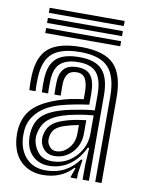

<svg xmlns="http://www.w3.org/2000/svg" viewBox="-87 -826 675 898"><g transform="rotate(10 251.0 -377.0)"><path d="M426.5 0V-404Q426.5 -500.5 386.5 -543.2Q346.5 -586 253.5 -586Q163.2 -586 122 -550.6Q80.8 -515.2 77.5 -434.8Q77 -419.5 76.9 -402.8Q76.8 -386 78.2 -369.2H48.5Q47 -387 46.9 -401.4Q46.8 -415.8 47.5 -436Q51.2 -530.2 99.9 -570.1Q148.5 -610 253.5 -610Q362.5 -610 409.5 -562.2Q456.5 -514.5 456.5 -404V0ZM366.5 0.2V-72L371 -151.5H364.2Q340 -98 296.6 -67.1Q253.2 -36.2 197.8 -36.5Q152.5 -36.8 122.2 -65.1Q92 -93.5 87.8 -142.2Q86.2 -159 87.8 -174.5Q93 -227.5 123.1 -256Q153.2 -284.5 210.5 -301Q229 -306.5 256.8 -312.4Q284.5 -318.2 313.9 -322.9Q343.2 -327.5 366.5 -329V-404Q366.5 -472.8 340.5 -505.4Q314.5 -538 253.5 -538Q196.2 -538 168 -513.2Q139.8 -488.5 137.5 -433.5Q137 -419 136.8 -403Q136.5 -387 137.8 -369.2H108Q106.8 -388.5 106.9 -404.4Q107 -420.2 107.5 -434Q110.2 -501.2 144.6 -531.6Q179 -562 253.5 -562Q330.5 -562 363.5 -524.2Q396.5 -486.5 396.5 -404V0.2ZM178.8 10.5Q116.2 10.5 75.4 -27.5Q34.5 -65.5 28 -137Q26 -160 28 -180Q34.5 -243.5 73 -281.9Q111.5 -320.2 191.2 -346.8Q219 -356 243.9 -361.4Q268.8 -366.8 306.5 -371.5V-404.2Q306.5 -444.8 294.4 -467.4Q282.2 -490 253.5 -490Q224.8 -490 211.6 -473.4Q198.5 -456.8 197.2 -429.5Q197 -424.2 196.8 -406Q196.5 -387.8 197.2 -369.2H167.5Q166.5 -391.5 166.9 -406.9Q167.2 -422.2 167.5 -432.8Q169 -470.2 188.6 -492.1Q208.2 -514 253.5 -514Q298.2 -514 317.4 -486.4Q336.5 -458.8 336.5 -404.2V-350.8Q303.2 -346.5 267.4 -339.6Q231.5 -332.8 201 -324Q134.8 -305 98 -266.5Q61.2 -228 57.8 -177.2Q57.2 -169.8 57.1 -158.8Q57 -147.8 57.8 -139.8Q62.8 -83.2 97 -48Q131.2 -12.8 188.5 -12.8Q238 -12.8 276.9 -33.2Q315.8 -53.8 343.2 -91.5H350L339.8 -22.5V0H310L309.5 -4L324.8 -48H319.2Q266.5 10.5 178.8 10.5ZM209 -60Q255.2 -60 290.4 -82.6Q325.5 -105.2 345.4 -140.8Q365.2 -176.2 365.2 -214.8V-305Q332 -303 289.5 -295Q247 -287 220 -278Q171.2 -261.8 147.6 -236.2Q124 -210.8 117.5 -168.2Q116.8 -163.5 116.9 -155.9Q117 -148.2 117.5 -144.8Q123.2 -108.5 145.8 -84.2Q168.2 -60 209 -60ZM216.8 -86Q186.2 -86 168.2 -104.5Q150.2 -123 147.5 -147.2Q146.2 -158.8 147.5 -168Q151.8 -200.5 170.6 -221.2Q189.5 -242 229.2 -255Q256.5 -264 280.6 -268.6Q304.8 -273.2 335.2 -277V-212Q335.2 -176.5 319.1 -147.9Q303 -119.2 276.1 -102.6Q249.2 -86 216.8 -86ZM221.2 -109.5Q253.8 -109.5 279.5 -137.9Q305.2 -166.2 305.2 -209.2V-248.5Q289.8 -246 273 -241.9Q256.2 -237.8 238.5 -232Q208.2 -222 194 -206.8Q179.8 -191.5 177.5 -166.2Q176.8 -159.2 177 -155.8Q177.2 -152.2 177.5 -149.5Q179.2 -137.5 190.5 -123.5Q201.8 -109.5 221.2 -109.5ZM75.5 -741V-765H431.5V-741ZM75.5 -693V-717H431.5V-693ZM75.5 -645V-669H431.5V-645Z"/></g></svg>

Font: Big Shoulders Inline Text Black
Style: Regular
Weight: 900
Designer: Patric King
Foundry: XO Type Co
Version: Version 1.000